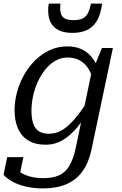

<svg xmlns="http://www.w3.org/2000/svg" viewBox="-35 -805 678 1068"><path d="M385 24 478 -421 485 -423 532 -538H593L473 31Q458 101 423.5 148.5Q389 196 334.5 219.5Q280 243 205 243Q150 243 105.5 232Q61 221 30.5 203Q0 185 -15 167L5 69H95L70 190Q59 188 51 179Q43 170 38.5 158Q34 146 33.5 134.5Q33 123 37 116Q51 134 74 150.5Q97 167 130 176.5Q163 186 208 186Q259 186 294 170Q329 154 350.5 118Q372 82 385 24ZM524 -384 488 -340Q479 -384 460.5 -416.5Q442 -449 412.5 -467Q383 -485 340 -485Q304 -485 273 -467Q242 -449 217.5 -419Q193 -389 175.5 -350.5Q158 -312 149 -270.5Q140 -229 140 -188Q140 -148 149 -119.5Q158 -91 179.5 -76Q201 -61 237 -61Q278 -61 312 -82Q346 -103 380 -143Q414 -183 452 -240L471 -208Q436 -147 397 -99.5Q358 -52 314.5 -26Q271 0 220 0Q161 0 122.5 -23.5Q84 -47 65 -90Q46 -133 46 -192Q46 -241 59.5 -291.5Q73 -342 98.5 -387.5Q124 -433 160 -469Q196 -505 241.5 -526Q287 -547 340 -547Q380 -547 411 -534.5Q442 -522 464 -499.5Q486 -477 500.5 -447.5Q515 -418 524 -384ZM368 -622Q413 -622 447 -637Q481 -652 503 -687.5Q525 -723 533 -785H471Q464 -750 452.5 -729.5Q441 -709 422.5 -701Q404 -693 373 -693Q339 -693 322.5 -704Q306 -715 302 -735.5Q298 -756 301 -785H237Q234 -774 233.5 -765Q233 -756 233 -745Q233 -708 247 -680Q261 -652 291.5 -637Q322 -622 368 -622Z"/></svg>

Font: Roboto Serif
Style: Italic
Weight: 400
Italic angle: -10°
Designer: Greg Gazdowicz
Foundry: Commercial Type
Version: Version 1.008